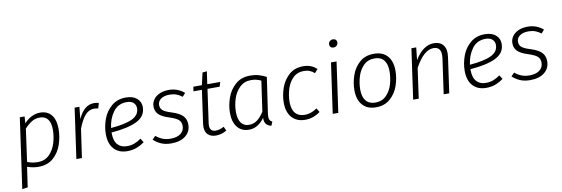

<svg xmlns="http://www.w3.org/2000/svg" viewBox="-64 -1258 5762 1970"><g transform="rotate(-10 2817.5 -273.0)"><path d="M142 -523H192L187 -452Q263 -534 355 -534Q430 -534 471.5 -483Q513 -432 513 -336Q513 -256 486.5 -176.5Q460 -97 399.5 -43Q339 11 244 11Q186 11 127 -10L97 199L39 207ZM454 -339Q454 -413 425 -449Q396 -485 343 -485Q296 -485 259 -462.5Q222 -440 183 -398L136 -59Q163 -48 188 -43Q213 -38 246 -38Q319 -38 366 -85.5Q413 -133 433.5 -202Q454 -271 454 -339Z M966 -527 950 -472Q932 -478 908 -478Q853 -478 813.5 -433Q774 -388 740 -298L697 0H639L713 -523H763L750 -396Q811 -534 916 -534Q945 -534 966 -527Z M1042 -206V-200Q1042 -118 1077.5 -79Q1113 -40 1175 -40Q1216 -40 1250.5 -52.5Q1285 -65 1323 -92L1349 -51Q1307 -20 1263.5 -4.5Q1220 11 1171 11Q1081 11 1031 -44Q981 -99 981 -199Q981 -278 1009.5 -355Q1038 -432 1098.5 -483Q1159 -534 1248 -534Q1321 -534 1362 -498.5Q1403 -463 1403 -408Q1403 -312 1309 -265.5Q1215 -219 1042 -206ZM1045 -252Q1195 -264 1269 -300Q1343 -336 1343 -406Q1343 -440 1319 -463Q1295 -486 1248 -486Q1158 -486 1107.5 -417Q1057 -348 1045 -252Z M1856 -475 1825 -440Q1795 -463 1764 -474Q1733 -485 1695 -485Q1639 -485 1605 -461.5Q1571 -438 1571 -397Q1571 -363 1596.5 -341.5Q1622 -320 1686 -301Q1763 -277 1797.5 -242Q1832 -207 1832 -150Q1832 -77 1777 -33Q1722 11 1629 11Q1568 11 1523.5 -8Q1479 -27 1444 -60L1477 -94Q1511 -66 1547 -52Q1583 -38 1629 -38Q1697 -38 1734.5 -67.5Q1772 -97 1772 -145Q1772 -187 1746.5 -210Q1721 -233 1652 -255Q1575 -279 1543.5 -311.5Q1512 -344 1512 -394Q1512 -432 1534 -464Q1556 -496 1597.5 -515Q1639 -534 1695 -534Q1788 -534 1856 -475Z M2040 -129Q2038 -111 2038 -104Q2038 -39 2100 -39Q2138 -39 2185 -64L2205 -21Q2151 11 2093 11Q2040 11 2010 -17.5Q1980 -46 1980 -99Q1980 -109 1982 -129L2031 -476H1943L1950 -523H2039L2068 -650L2114 -655L2095 -523H2230L2216 -476H2089Z M2710 -491 2655 -114Q2653 -103 2653 -84Q2653 -63 2660.5 -50.5Q2668 -38 2686 -30L2669 11Q2634 3 2616 -18.5Q2598 -40 2599 -84Q2569 -40 2527.5 -14.5Q2486 11 2438 11Q2360 11 2316.5 -43.5Q2273 -98 2273 -192Q2273 -270 2301 -349Q2329 -428 2389.5 -481Q2450 -534 2542 -534Q2591 -534 2630 -523Q2669 -512 2710 -491ZM2335 -192Q2335 -116 2364 -77Q2393 -38 2447 -38Q2494 -38 2531.5 -66Q2569 -94 2603 -148L2648 -463Q2600 -487 2544 -487Q2473 -487 2425.5 -441Q2378 -395 2356.5 -327Q2335 -259 2335 -192Z M3236 -480 3203 -443Q3180 -464 3154 -474.5Q3128 -485 3094 -485Q3024 -485 2979.5 -440Q2935 -395 2915 -328.5Q2895 -262 2895 -197Q2895 -118 2929.5 -79Q2964 -40 3026 -40Q3062 -40 3092.5 -51Q3123 -62 3155 -84L3180 -43Q3109 11 3023 11Q2935 11 2885 -44.5Q2835 -100 2835 -200Q2835 -276 2862 -353Q2889 -430 2947.5 -482Q3006 -534 3095 -534Q3182 -534 3236 -480Z M3368 0H3310L3384 -523H3442ZM3397 -707Q3397 -727 3410.5 -740Q3424 -753 3444 -753Q3462 -753 3473 -742.5Q3484 -732 3484 -715Q3484 -695 3470.5 -682Q3457 -669 3437 -669Q3419 -669 3408 -679.5Q3397 -690 3397 -707Z M3571 -201Q3571 -276 3597 -352.5Q3623 -429 3681.5 -481.5Q3740 -534 3832 -534Q3923 -534 3972 -479Q4021 -424 4021 -324Q4021 -250 3995.5 -173Q3970 -96 3911 -42.5Q3852 11 3760 11Q3670 11 3620.5 -45Q3571 -101 3571 -201ZM3960 -328Q3960 -406 3927 -446Q3894 -486 3831 -486Q3759 -486 3714 -439.5Q3669 -393 3650 -326Q3631 -259 3631 -196Q3631 -118 3665 -78Q3699 -38 3762 -38Q3833 -38 3877.5 -84Q3922 -130 3941 -196.5Q3960 -263 3960 -328Z M4579 -407Q4579 -389 4576 -369L4524 0H4466L4518 -367Q4520 -379 4520 -400Q4520 -485 4444 -485Q4343 -485 4250 -313L4206 0H4148L4222 -523H4272L4258 -393Q4299 -461 4349 -497.5Q4399 -534 4456 -534Q4515 -534 4547 -501Q4579 -468 4579 -407Z M4781 -206V-200Q4781 -118 4816.5 -79Q4852 -40 4914 -40Q4955 -40 4989.5 -52.5Q5024 -65 5062 -92L5088 -51Q5046 -20 5002.5 -4.5Q4959 11 4910 11Q4820 11 4770 -44Q4720 -99 4720 -199Q4720 -278 4748.5 -355Q4777 -432 4837.5 -483Q4898 -534 4987 -534Q5060 -534 5101 -498.5Q5142 -463 5142 -408Q5142 -312 5048 -265.5Q4954 -219 4781 -206ZM4784 -252Q4934 -264 5008 -300Q5082 -336 5082 -406Q5082 -440 5058 -463Q5034 -486 4987 -486Q4897 -486 4846.5 -417Q4796 -348 4784 -252Z M5595 -475 5564 -440Q5534 -463 5503 -474Q5472 -485 5434 -485Q5378 -485 5344 -461.5Q5310 -438 5310 -397Q5310 -363 5335.5 -341.5Q5361 -320 5425 -301Q5502 -277 5536.5 -242Q5571 -207 5571 -150Q5571 -77 5516 -33Q5461 11 5368 11Q5307 11 5262.5 -8Q5218 -27 5183 -60L5216 -94Q5250 -66 5286 -52Q5322 -38 5368 -38Q5436 -38 5473.5 -67.5Q5511 -97 5511 -145Q5511 -187 5485.5 -210Q5460 -233 5391 -255Q5314 -279 5282.5 -311.5Q5251 -344 5251 -394Q5251 -432 5273 -464Q5295 -496 5336.5 -515Q5378 -534 5434 -534Q5527 -534 5595 -475Z"/></g></svg>

Font: Fira Sans Light
Style: Italic
Weight: 300
Italic angle: -8°
Designer: bBox Type GmbH & Carrois Corporate GbR & Edenspiekermann AG
Foundry: bBox Type GmbH & Carrois Corporate GbR & Edenspiekermann AG
Version: Version 4.301